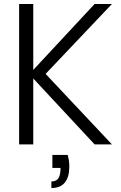

<svg xmlns="http://www.w3.org/2000/svg" viewBox="-20 -725 610 964"><path d="M542 0H455L147 -331V0H76V-705H147V-374L455 -705H542L209 -354ZM238 219V186Q263 186 273.5 169.5Q284 153 284 118H243V53H320Q328 83 328 110Q328 219 238 219Z"/></svg>

Font: Ulagadi Sans Light
Style: Regular
Weight: 300
Designer: Ninad Kale (Devanagari), Jonny Pinhorn (Latin)
Foundry: Indian Type Foundry
Version: Version 3.01;March 29, 2020;FontCreator 12.0.0.2522 64-bit; 